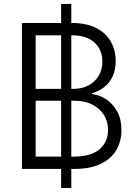

<svg xmlns="http://www.w3.org/2000/svg" viewBox="-20 -842 682 957"><path d="M284.7 94.7V-822.3H335.4V94.7ZM89.4 0V-727.5H337.9Q408.7 -727.5 457.5 -703.4Q506.3 -679.2 531.5 -636.2Q556.6 -593.3 556.6 -537.1Q556.6 -493.2 541.3 -460.7Q525.9 -428.2 499.3 -407.5Q472.7 -386.7 438.5 -377V-373Q475.6 -369.1 509 -347.2Q542.5 -325.2 564 -286.6Q585.4 -248 585.4 -194.3Q585.4 -137.7 559.6 -93.8Q533.7 -49.8 481.7 -24.9Q429.7 0 350.6 0ZM157.7 -61.5H349.6Q433.6 -61.5 476.1 -98.1Q518.6 -134.8 518.6 -194.3Q518.6 -236.3 497.8 -269.3Q477.1 -302.2 439.7 -321Q402.3 -339.8 352.5 -339.8H157.7ZM157.7 -398.9H344.7Q388.7 -398.9 421.4 -416.5Q454.1 -434.1 472.2 -464.8Q490.2 -495.6 490.2 -535.2Q490.2 -594.2 450.9 -630.1Q411.6 -666 337.9 -666H157.7Z"/></svg>

Font: Inter 20pt Light
Style: Regular
Weight: 300
Version: Version 4.001;git-66647c0bb